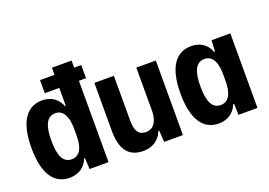

<svg xmlns="http://www.w3.org/2000/svg" viewBox="-104 -1007 1812 1295"><g transform="rotate(-20 802.5 -359.5)"><path d="M206 10C271 10 320 -25 339 -79H346L350 0H486V-584H537V-678H486V-729H345V-678H241V-584H345V-456H339C319 -510 271 -545 206 -545C91 -545 30 -447 30 -268C30 -71 100 10 206 10ZM260 -103C197 -103 173 -163 173 -268C173 -378 200 -433 262 -433C315 -433 345 -381 345 -293V-242C345 -151 316 -103 260 -103Z M735 10C801 10 851 -24 874 -83H880L885 0H1020V-535H880V-226C880 -155 852 -104 794 -104C742 -104 719 -137 719 -215V-535H579V-190C579 -54 631 10 735 10Z M1276 10C1339 10 1389 -24 1409 -79H1416L1419 0H1555V-535H1420L1416 -456H1409C1389 -511 1342 -545 1276 -545C1171 -545 1100 -464 1100 -268C1100 -88 1161 10 1276 10ZM1330 -103C1269 -103 1243 -158 1243 -268C1243 -373 1268 -433 1332 -433C1384 -433 1415 -386 1415 -293V-242C1415 -156 1387 -103 1330 -103Z"/></g></svg>

Font: Mona Sans SemiCondensed
Style: Bold
Weight: 700
Width: 4
Designer: Deni Anggara
Foundry: GitHub
Version: Version 2.000